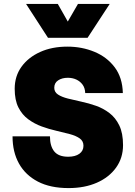

<svg xmlns="http://www.w3.org/2000/svg" viewBox="-20 -948 690 980"><path d="M330 12Q237 12 173.5 -21Q110 -54 77 -113Q44 -172 44 -252H235Q235 -202 257 -175Q279 -148 328 -148Q364 -148 385 -163Q406 -178 406 -204Q406 -228 387 -241.5Q368 -255 336.5 -263.5Q305 -272 267.5 -280.5Q230 -289 193 -302.5Q156 -316 124.5 -339Q93 -362 74 -399.5Q55 -437 55 -495Q55 -559 89.5 -607Q124 -655 184.5 -682.5Q245 -710 324 -710Q398 -710 462 -683.5Q526 -657 565.5 -604.5Q605 -552 607 -473H415Q414 -499 401.5 -516Q389 -533 369.5 -542Q350 -551 326 -551Q297 -551 277 -538Q257 -525 257 -500Q257 -478 276 -465.5Q295 -453 326.5 -445Q358 -437 395.5 -429Q433 -421 470 -408Q507 -395 538.5 -371Q570 -347 589 -307.5Q608 -268 608 -207Q608 -142 572.5 -92.5Q537 -43 474.5 -15.5Q412 12 330 12ZM113 -928H275L326 -838L378 -928H540L427 -755H225Z"/></svg>

Font: Azeret Mono Thin ExtraBold
Style: Regular
Weight: 800
Version: Version 1.002